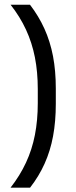

<svg xmlns="http://www.w3.org/2000/svg" viewBox="-20 -696 332 836"><path d="M144.5 -308V-247Q144.5 -172.5 132 -108.5Q119.5 -44.5 93.2 12Q67 68.5 26 121H111Q149.5 71.5 174.2 16.5Q199 -38.5 211 -102.8Q223 -167 223 -244.5V-310Q223 -387.5 210.8 -451.5Q198.5 -515.5 173.5 -570.8Q148.5 -626 110.5 -675.5H26Q67 -623.5 93.2 -566.8Q119.5 -510 132 -446.2Q144.5 -382.5 144.5 -308Z"/></svg>

Font: Anek Malayalam Medium
Style: Regular
Weight: 400
Version: Version 1.003